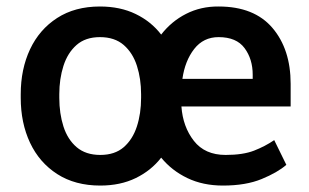

<svg xmlns="http://www.w3.org/2000/svg" viewBox="-20 -558 945 588"><path d="M43.5 -258.3V-269.5Q43.5 -346.2 72 -407Q100.6 -467.8 155 -502.9Q209.5 -538.1 286.1 -538.1Q348.1 -538.1 395.5 -515.1Q442.9 -492.2 473.6 -452.1Q504.9 -492.7 550 -515.6Q595.2 -538.6 649.4 -538.1Q758.3 -538.1 814.2 -472.7Q870.1 -407.2 870.1 -301.3V-231.9H535.6Q540 -169.9 573.7 -126.7Q607.4 -83.5 670.9 -83.5Q724.1 -83.5 758.1 -96.7Q792 -109.9 819.8 -128.9L856.9 -53.2Q830.1 -29.8 781.5 -9.8Q732.9 10.3 662.6 10.3Q601.6 10.3 553.7 -12.7Q505.9 -35.6 473.6 -75.2Q442.9 -35.6 395.8 -12.7Q348.6 10.3 287.1 10.3Q210 10.3 155.3 -24.9Q100.6 -60.1 72 -120.8Q43.5 -181.6 43.5 -258.3ZM649.4 -444.3Q603 -444.3 574.7 -408Q546.4 -371.6 538.6 -316.4H753.9V-329.1Q753.9 -377 729 -410.6Q704.1 -444.3 649.4 -444.3ZM161.6 -269.5V-258.3Q161.6 -210.4 174.3 -170.7Q187 -130.9 214.8 -107.2Q242.7 -83.5 287.1 -83.5Q331.5 -83.5 358.9 -107.2Q386.2 -130.9 399.2 -170.7Q412.1 -210.4 412.1 -258.3V-269.5Q412.1 -316.4 399.4 -356.2Q386.7 -396 358.9 -420.2Q331.1 -444.3 286.1 -444.3Q241.7 -444.3 214.4 -420.2Q187 -396 174.3 -356.2Q161.6 -316.4 161.6 -269.5Z"/></svg>

Font: Vazirmatn RD UI FD Medium
Style: Regular
Weight: 500
Designer: Saber Rastikerdar
Foundry: Saber Rastikerdar
Version: Version 33.003